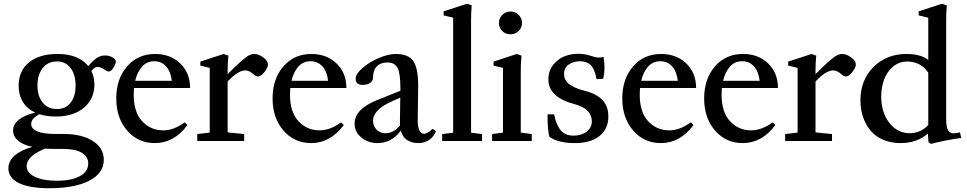

<svg xmlns="http://www.w3.org/2000/svg" viewBox="-20 -746 5119 1016"><path d="M275.4 -129.4Q227.5 -129.4 188 -141.6Q145 -118.7 145 -89.8Q145 -64.9 177 -51Q209 -37.1 273.9 -37.1H316.4Q413.6 -37.1 471.4 0.2Q529.3 37.6 529.3 99.6Q529.3 169.9 452.9 210Q376.5 250 240.7 250Q136.7 250 80.8 223.1Q24.9 196.3 24.4 145Q24.4 106.4 57.6 77.1Q90.8 47.9 150.9 31.2Q100.1 20 74.7 -2.2Q49.3 -24.4 49.3 -55.2Q48.8 -87.4 78.4 -111.6Q107.9 -135.7 166 -150.4Q123 -170.4 100.8 -207Q78.6 -243.7 78.6 -293Q78.6 -371.1 133.5 -415.8Q188.5 -460.4 283.7 -460.4Q395.5 -460.4 447.3 -396Q469.7 -423.3 490.5 -438Q511.2 -452.6 536.1 -452.6Q559.6 -452.6 580.1 -439.5Q592.8 -431.2 592.8 -419.9Q592.8 -407.7 580.3 -387.7Q567.9 -367.7 556.2 -367.7Q544.9 -367.7 536.1 -376Q529.8 -381.8 516.8 -387Q503.9 -392.1 495.6 -392.1Q481 -392.1 463.4 -370.6Q479.5 -338.4 479.5 -297.9Q479.5 -223.1 424.3 -176.3Q369.1 -129.4 275.4 -129.4ZM281.2 -168.9Q327.1 -168.9 353.5 -202.4Q379.9 -235.8 379.9 -293Q379.9 -351.1 353.5 -386Q327.1 -420.9 281.2 -420.9Q234.4 -420.9 206.3 -386.2Q178.2 -351.6 178.2 -293Q178.2 -236.3 206.3 -202.6Q234.4 -168.9 281.2 -168.9ZM121.1 132.8Q121.1 168.9 164.8 189.7Q208.5 210.4 280.8 210.4Q356.9 210.4 401.9 186.5Q446.8 162.6 446.8 119.1Q446.8 82.5 412.8 62.3Q378.9 42 312 42H270Q242.2 42 217.8 40.5Q121.1 80.1 121.1 132.8Z M799.3 11.2Q710.4 11.2 652.8 -55.2Q595.2 -121.6 595.2 -225.1Q595.2 -328.6 652.3 -394.5Q709.5 -460.4 800.8 -460.4Q881.8 -460.4 933.8 -410.2Q985.8 -359.9 985.8 -280.3H689Q687.5 -263.7 687.5 -246.1Q687.5 -152.3 732.4 -104.2Q777.3 -56.2 843.8 -56.2Q899.9 -56.2 957.5 -98.6L972.2 -84.5Q901.4 11.2 799.3 11.2ZM796.4 -421.9Q756.8 -421.9 731.7 -393.6Q706.5 -365.2 695.3 -318.4H889.2Q883.3 -367.7 858.9 -394.8Q834.5 -421.9 796.4 -421.9Z M1023.9 0V-36.6L1089.8 -44.4V-386.7L1040 -398.9V-419.9L1163.1 -460.4L1188.5 -451.7Q1184.6 -415 1184.6 -374V-353.5Q1249 -418.9 1284.2 -444.8Q1306.6 -460.4 1325.2 -460.4Q1348.1 -460.4 1373 -442.4Q1397.9 -424.3 1397.9 -404.8Q1397.9 -388.7 1379.4 -365Q1360.8 -341.3 1345.7 -341.3Q1334.5 -341.3 1322.8 -352.1Q1298.8 -373.5 1278.8 -373.5Q1239.3 -373.5 1184.6 -314.5V-45.4L1272 -36.6V0Z M1626.5 11.2Q1537.6 11.2 1480 -55.2Q1422.4 -121.6 1422.4 -225.1Q1422.4 -328.6 1479.5 -394.5Q1536.6 -460.4 1627.9 -460.4Q1709 -460.4 1761 -410.2Q1813 -359.9 1813 -280.3H1516.1Q1514.6 -263.7 1514.6 -246.1Q1514.6 -152.3 1559.6 -104.2Q1604.5 -56.2 1670.9 -56.2Q1727.1 -56.2 1784.7 -98.6L1799.3 -84.5Q1728.5 11.2 1626.5 11.2ZM1623.5 -421.9Q1584 -421.9 1558.8 -393.6Q1533.7 -365.2 1522.5 -318.4H1716.3Q1710.4 -367.7 1686 -394.8Q1661.6 -421.9 1623.5 -421.9Z M1978.5 11.2Q1927.2 11.2 1891.8 -18.6Q1856.4 -48.3 1856.4 -91.8Q1856.4 -168.9 1977.5 -217.3L2098.6 -265.6V-283.2Q2098.6 -357.9 2083.7 -386.7Q2068.8 -415.5 2030.3 -415.5Q1994.1 -415.5 1974.1 -394.8Q1954.1 -374 1954.1 -336.4Q1954.1 -318.4 1939.2 -307.6Q1924.3 -296.9 1898.9 -296.9Q1861.8 -296.9 1861.8 -329.1Q1861.8 -354 1897.5 -385.5Q1933.1 -417 1983.9 -438.7Q2034.7 -460.4 2074.7 -460.4Q2140.6 -460.4 2166.7 -423.3Q2192.9 -386.2 2192.9 -291.5Q2192.9 -259.8 2190.4 -106.9Q2189.9 -78.6 2198.2 -58.3Q2206.5 -38.1 2223.6 -38.1Q2232.4 -38.1 2245.1 -45.4Q2257.8 -52.7 2268.6 -64.5L2287.1 -52.2Q2274.4 -21 2250 -4.9Q2225.6 11.2 2192.9 11.2Q2159.2 11.2 2134.5 -4.9Q2109.9 -21 2101.1 -54.7Q2051.8 11.2 1978.5 11.2ZM1954.1 -106.9Q1954.1 -78.6 1972.9 -59.8Q1991.7 -41 2020 -41Q2062 -41 2096.7 -82Q2096.2 -86.4 2096.2 -95.7Q2097.2 -140.1 2098.1 -229L2057.6 -211.4Q1954.1 -166.5 1954.1 -106.9Z M2319.8 0V-36.6L2377.9 -43.9V-652.3L2327.6 -664.6V-686L2450.7 -726.1L2476.1 -717.8Q2472.7 -678.7 2472.7 -640.6V-43.9L2530.8 -36.6V0Z M2681.2 -564.5Q2655.3 -564.5 2637.7 -581.8Q2620.1 -599.1 2620.1 -624.5Q2620.1 -649.4 2638.2 -667.2Q2656.2 -685.1 2681.2 -685.1Q2706.5 -685.1 2724.4 -667.5Q2742.2 -649.9 2742.2 -624.5Q2742.2 -599.1 2724.4 -581.8Q2706.5 -564.5 2681.2 -564.5ZM2584 0V-36.6L2641.6 -44.4V-386.7L2591.8 -398.9V-419.9L2714.4 -460.4L2739.7 -451.7Q2735.8 -415 2735.8 -374V-44.4L2793.9 -36.6V0Z M3021 11.2Q2934.1 11.2 2887.2 -22Q2877.4 -54.7 2877.4 -141.1H2912.1Q2923.3 -84 2947.5 -56.2Q2971.7 -28.3 3014.6 -28.3Q3056.6 -28.3 3084.2 -49.3Q3111.8 -70.3 3111.8 -103.5Q3111.8 -170.4 3020.5 -194.8Q2881.8 -231.4 2881.8 -326.2Q2881.8 -384.8 2926.5 -423.1Q2971.2 -461.4 3042.5 -461.4Q3073.7 -461.4 3115.7 -447.8Q3144.5 -437 3173.8 -444.8Q3178.7 -419.9 3178.7 -390.1Q3178.7 -359.9 3171.9 -329.1L3137.2 -327.1Q3132.8 -345.7 3129.6 -356.9Q3126.5 -368.2 3119.6 -382.1Q3112.8 -396 3104.2 -403.6Q3095.7 -411.1 3081.5 -416.5Q3067.4 -421.9 3048.8 -421.9Q3013.7 -421.9 2989.3 -404.3Q2964.8 -386.7 2964.8 -356Q2964.8 -320.3 2993.4 -299.6Q3022 -278.8 3074.2 -265.6Q3135.7 -250 3167.5 -217.3Q3199.2 -184.6 3199.2 -129.4Q3199.2 -63.5 3152.3 -26.1Q3105.5 11.2 3021 11.2Z M3477.1 11.2Q3388.2 11.2 3330.6 -55.2Q3272.9 -121.6 3272.9 -225.1Q3272.9 -328.6 3330.1 -394.5Q3387.2 -460.4 3478.5 -460.4Q3559.6 -460.4 3611.6 -410.2Q3663.6 -359.9 3663.6 -280.3H3366.7Q3365.2 -263.7 3365.2 -246.1Q3365.2 -152.3 3410.2 -104.2Q3455.1 -56.2 3521.5 -56.2Q3577.6 -56.2 3635.3 -98.6L3649.9 -84.5Q3579.1 11.2 3477.1 11.2ZM3474.1 -421.9Q3434.6 -421.9 3409.4 -393.6Q3384.3 -365.2 3373 -318.4H3566.9Q3561 -367.7 3536.6 -394.8Q3512.2 -421.9 3474.1 -421.9Z M3910.2 11.2Q3821.3 11.2 3763.7 -55.2Q3706.1 -121.6 3706.1 -225.1Q3706.1 -328.6 3763.2 -394.5Q3820.3 -460.4 3911.6 -460.4Q3992.7 -460.4 4044.7 -410.2Q4096.7 -359.9 4096.7 -280.3H3799.8Q3798.3 -263.7 3798.3 -246.1Q3798.3 -152.3 3843.3 -104.2Q3888.2 -56.2 3954.6 -56.2Q4010.7 -56.2 4068.4 -98.6L4083 -84.5Q4012.2 11.2 3910.2 11.2ZM3907.2 -421.9Q3867.7 -421.9 3842.5 -393.6Q3817.4 -365.2 3806.2 -318.4H4000Q3994.1 -367.7 3969.7 -394.8Q3945.3 -421.9 3907.2 -421.9Z M4134.8 0V-36.6L4200.7 -44.4V-386.7L4150.9 -398.9V-419.9L4273.9 -460.4L4299.3 -451.7Q4295.4 -415 4295.4 -374V-353.5Q4359.9 -418.9 4395 -444.8Q4417.5 -460.4 4436 -460.4Q4459 -460.4 4483.9 -442.4Q4508.8 -424.3 4508.8 -404.8Q4508.8 -388.7 4490.2 -365Q4471.7 -341.3 4456.5 -341.3Q4445.3 -341.3 4433.6 -352.1Q4409.7 -373.5 4389.6 -373.5Q4350.1 -373.5 4295.4 -314.5V-45.4L4382.8 -36.6V0Z M4906.7 15.6 4893.1 6.8 4890.1 -39.6Q4832 11.2 4746.6 11.2Q4693.4 11.2 4651.9 -7.1Q4610.4 -25.4 4585 -56.9Q4559.6 -88.4 4546.4 -128.4Q4533.2 -168.5 4533.2 -214.8Q4533.2 -323.2 4602.3 -391.8Q4671.4 -460.4 4776.9 -460.4Q4852.1 -460.4 4892.1 -428.7V-652.3L4841.3 -664.6V-686L4964.4 -726.1L4990.2 -717.8Q4986.8 -678.7 4986.8 -640.6V-118.7Q4986.8 -75.7 4996.1 -58.1Q5005.4 -40.5 5024.9 -40.5Q5036.6 -40.5 5060.1 -45.4L5066.4 -15.6Q5034.7 -12.7 4980.2 -1.7Q4925.8 9.3 4906.7 15.6ZM4794.4 -41Q4823.7 -41 4849.6 -53.2Q4875.5 -65.4 4892.1 -84.5V-361.3Q4852.1 -420.4 4781.2 -420.4Q4737.8 -420.4 4705.6 -393.3Q4673.3 -366.2 4658.2 -324.7Q4643.1 -283.2 4643.1 -234.4Q4643.1 -151.4 4686 -96.2Q4729 -41 4794.4 -41Z"/></svg>

Font: Elstob 8pt Medium
Style: Regular
Weight: 500
Designer: Peter S. Baker
Version: Version 1.015